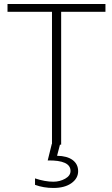

<svg xmlns="http://www.w3.org/2000/svg" viewBox="-20 -724 563 961"><path d="M17.6 -665V-704.1H507.8V-665H286.1V0H240.2V-665ZM155.3 168.9Q205.1 185.5 247.1 185.5Q279.3 185.5 306.2 170.4Q333 155.3 333 131.8Q333 77.1 218.8 79.1L239.3 -3.9H281.2L265.6 55.7Q316.4 56.6 343.8 77.1Q371.1 97.7 371.1 132.8Q371.1 168.9 337.4 192.9Q303.7 216.8 247.1 216.8Q198.2 216.8 155.3 201.2Z"/></svg>

Font: Gothic A1 ExtraLight
Style: Regular
Weight: 275
Designer: HanYang I&C Co.,Ltd.
Foundry: HanYang I&C Co.,Ltd.
Version: Version 2.50